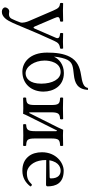

<svg xmlns="http://www.w3.org/2000/svg" viewBox="532 -1273 973 2077"><g transform="rotate(90 1018.5 -234.5)"><path d="M204 160C219.6 132.2 232.7 103.6 245 74C325 -119 369.8 -221.6 422 -334C441.7 -376.3 456 -392.3 503 -398C509 -404 509 -425 503 -431C483 -430 460 -429 432 -429C402 -429 371 -430 341 -431C335 -425 335 -404 341 -398C372.6 -395 405 -389 389 -353L289.8 -124C282.8 -107.9 274.4 -105.2 265.9 -125L177.2 -333C159.2 -375.2 154 -393.7 210 -398C216 -404 216 -425 210 -431C173 -430 133 -429 97 -429C63 -429 36 -430 16 -431C10 -425 10 -404 16 -398C55.7 -393 68.7 -384 94.9 -323L208 -60C216.7 -39.9 232 6 222 34C210.1 67.4 198 95 183 126C172 146 158 155 133 155C119 155 115 152 104 152C75 152 60 182 60 195C60 216 80 232 107 232C128 232 168 224 204 160Z M635 -231C635 -287.3 655 -404 759 -404C837 -404 885 -314 885 -194C885 -68 827 -25 773 -25C700 -25 635 -120 635 -231ZM549 -257C549 -67.7 658 10 755 10C892.3 10 971 -92 971 -218C971 -326 911 -439 770 -439C675 -439 617 -383 595 -335L593 -337C597.3 -389.3 613 -453 628 -479C660 -534 698 -537 790 -547C880 -557 944 -586 953 -698C946.1 -701.2 938.8 -701.9 931 -698C923 -650 870 -637 786 -624C705 -611 637 -583 595 -504C559 -436 549 -351.7 549 -257Z M1202 -63C1199 -63 1195 -65 1195 -75V-303C1195 -386 1216 -395 1267 -398C1273 -404 1273 -425 1267 -431C1244 -430 1187 -429 1150 -429C1117.4 -429 1077 -430 1039 -431C1033 -425 1033 -404 1039 -398C1100 -395 1116 -386 1116 -303V-126C1116 -43 1100 -34 1039 -31C1033 -25 1033 -4 1039 2C1078 1 1118 0 1150 0C1172.6 0 1200 1 1211 2C1216 -11.8 1225.3 -31.7 1235.6 -52.2L1392 -365C1395 -365 1399 -363 1399 -353V-126C1399 -43 1378 -34 1327 -31C1321 -25 1321 -4 1327 2C1350 1 1404.2 0 1444 0C1474.8 0 1516 1 1555 2C1561 -4 1561 -25 1555 -31C1494 -34 1478 -43 1478 -126V-303C1478 -386 1494 -395 1555 -398C1561 -404 1561 -425 1555 -431C1515 -430 1474.8 -429 1444 -429C1421.8 -429 1394 -430 1384 -431C1376.2 -412.5 1367.1 -392.4 1358.1 -374.5Z M1714 -282C1733 -395 1803 -404 1827 -404C1865 -404 1910 -383 1910 -299C1910 -290 1906 -285.2 1895 -285ZM1976 -93C1939 -55 1910 -39 1852 -39C1816 -39 1774 -60 1743 -111C1723 -144 1711 -190 1711 -248L1977 -246C1989 -246 1996 -252 1996 -263C1996 -347 1966 -437 1827 -437C1740 -437 1627 -354 1627 -202C1627 -146 1641 -92 1674 -54C1708 -14 1755 10 1827 10C1903 10 1957 -25 1997 -77C1994 -87 1988 -92 1976 -93Z"/></g></svg>

Font: Libertinus Math
Style: Regular
Weight: 400
Designer: Philipp H. Poll
Foundry: Khaled Hosny
Version: Version 6.2